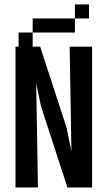

<svg xmlns="http://www.w3.org/2000/svg" viewBox="-20 -832 478 852"><path d="M289.1 -625H388.7V0H279.3L162.1 -359.4L140.6 -462.9L148.4 0H48.8V-625H158.2L275.4 -265.6L296.9 -160.2ZM312.5 -812.5H375V-750H312.5ZM312.5 -750V-687.5H125V-750ZM62.5 -625V-687.5H125V-625Z"/></svg>

Font: Sudo
Style: Bold
Weight: 700
Monospace: yes
Designer: Jens Kutilek
Foundry: Jens Kutilek
Version: Version 0.040